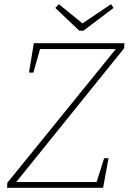

<svg xmlns="http://www.w3.org/2000/svg" viewBox="-20 -900 619 920"><path d="M576 -693 575 -669 58 -28H443L479 -142H500L474 0H14L15 -24L535 -665H172L140 -552H119L142 -693ZM375 -788 512 -880 524 -862 380 -753H360L245 -862L262 -880Z"/></svg>

Font: Bitter Pro ExtraLight
Style: Italic
Weight: 275
Italic angle: -9°
Designer: Sol Matas, and Bitter project Authors
Foundry: Sol Matas
Version: Version 1.010